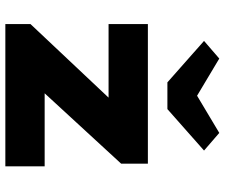

<svg xmlns="http://www.w3.org/2000/svg" viewBox="-81 -759 840 718"><g transform="rotate(90 339.0 -400.0)"><path d="M70 0V-94L411 -456L418 -386H70V-533H592V-433L271 -84L261 -147H602V0ZM288 -606 133 -743 199 -800 353 -708H323L477 -800L543 -743L388 -606Z"/></g></svg>

Font: Lexend Exa ExtraBold
Style: Regular
Weight: 800
Designer: Bonnie Shaver-Troup, Thomas Jockin
Foundry: Lexend
Version: Version 1.007